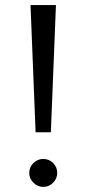

<svg xmlns="http://www.w3.org/2000/svg" viewBox="-20 -720 340 755"><path d="M100 -700H200L180 -200H120ZM95 -40Q95 -63 111.5 -79Q128 -95 150 -95Q173 -95 189 -79Q205 -63 205 -40Q205 -18 189 -1.5Q173 15 150 15Q128 15 111.5 -1.5Q95 -18 95 -40Z"/></svg>

Font: Von Book
Style: Regular
Weight: 400
Version: Version 4.000; ttfautohint (v1.8.4.7-5d5b)